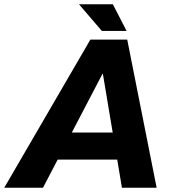

<svg xmlns="http://www.w3.org/2000/svg" viewBox="-58 -887 821 907"><path d="M-38 0 369 -700H543L682 0H518L428 -538H426L145 0ZM161 -133 187 -261H560L534 -133ZM540 -741H423L315 -867H475Z"/></svg>

Font: REM SemiBold
Style: Italic
Weight: 600
Italic angle: -11°
Designer: Octavio Pardo
Foundry: Ashler Design
Version: Version 1.005;gftools[0.9.28]